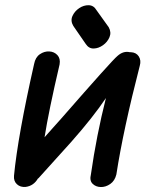

<svg xmlns="http://www.w3.org/2000/svg" viewBox="-20 -733 591 754"><path d="M81 1Q112 -3 129 -32L131 -33L260 -176Q345 -272 396 -348Q359 -202 337 -48Q331 -24 343.5 -11.5Q356 1 375.5 1.5Q395 2 413 -10.5Q431 -23 437 -48Q464 -223 529 -475Q535 -496 525 -511.5Q515 -527 494 -528H490Q464 -534 441 -513Q421 -497 221 -268L187 -230Q159 -198 155 -194Q171 -296 214 -480Q218 -503 205.5 -516.5Q193 -530 173.5 -531Q154 -532 136.5 -520Q119 -508 114 -482Q50 -199 35 -43Q33 -22 46.5 -9.5Q60 3 81 1ZM317 -560Q329 -542 348 -542.5Q367 -543 384.5 -555.5Q402 -568 410 -587Q418 -606 407 -626L359 -693Q348 -712 328.5 -712.5Q309 -713 291 -701Q273 -689 264.5 -670Q256 -651 268 -631L317 -560Z"/></svg>

Font: Balsamiq Sans
Style: Italic
Weight: 400
Italic angle: -12°
Designer: Michael Angeles
Foundry: Balsamiq SRL
Version: Version 1.020; ttfautohint (v1.8.4.7-5d5b);gftools[0.9.26]